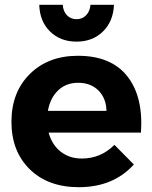

<svg xmlns="http://www.w3.org/2000/svg" viewBox="-20 -776 637 802"><path d="M299.8 -602.1Q232.4 -602.1 189.2 -644.3Q146 -686.5 144 -755.9H242.2Q243.7 -729 259.5 -712.4Q275.4 -695.8 299.8 -695.8Q323.7 -695.8 339.6 -712.2Q355.5 -728.5 357.9 -755.9H456.1Q453.1 -686.5 409.9 -644.3Q366.7 -602.1 299.8 -602.1ZM305.2 -543Q444.3 -543 511.7 -457.5Q579.1 -372.1 568.8 -222.2H183.1Q196.8 -171.4 233.4 -142.6Q270 -113.8 321.8 -113.8Q400.9 -113.8 458 -170.9L539.1 -88.9Q453.6 5.9 309.1 5.9Q180.7 5.9 104.2 -69.1Q27.8 -144 27.8 -267.1Q27.8 -391.1 104.7 -467Q181.6 -543 305.2 -543ZM180.2 -313H424.8Q423.3 -366.2 391.1 -398.2Q358.9 -430.2 306.2 -430.2Q255.9 -430.2 222.7 -398.4Q189.5 -366.7 180.2 -313Z"/></svg>

Font: Montserrat arm SemiBold
Style: Regular
Weight: 600
Designer: Julieta Ulanovsky
Foundry: Julieta Ulanovsky
Version: Version 6.000;PS 006.000;hotconv 1.0.88;makeotf.lib2.5.64775